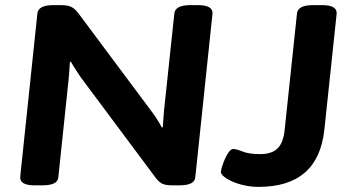

<svg xmlns="http://www.w3.org/2000/svg" viewBox="-20 -722 1370 750"><path d="M115 2Q56 2 59 -32L126 -669Q129 -702 189 -702H217Q243 -702 257.5 -695.5Q272 -689 287 -669L575 -283Q584 -271 594.5 -254.5Q605 -238 612 -224L616 -225Q617 -242 618 -256.5Q619 -271 621 -293L661 -669Q664 -702 724 -702H753Q813 -702 810 -668L743 -31Q742 -14 726.5 -6Q711 2 679 2H652Q630 2 616 -3.5Q602 -9 590 -25L294 -422Q287 -433 276 -449.5Q265 -466 257 -481L253 -480Q252 -463 251 -448.5Q250 -434 248 -412L208 -31Q207 -14 191.5 -6Q176 2 144 2ZM990 8Q954 8 920 -1.5Q886 -11 864.5 -25Q843 -39 843 -50Q843 -57 847.5 -71.5Q852 -86 859 -102Q866 -118 874.5 -129Q883 -140 891 -140Q903 -140 928 -130Q953 -120 996 -120Q1042 -120 1064.5 -142.5Q1087 -165 1092 -215L1140 -669Q1143 -702 1203 -702H1238Q1298 -702 1295 -668L1247 -215Q1223 8 990 8Z"/></svg>

Font: Asap Expanded Expanded Regular
Style: Bold Italic
Weight: 700
Width: 7
Italic angle: -6°
Designer: Pablo Cosgaya
Foundry: Omnibus-Type
Version: Version 3.001; ttfautohint (v1.8.4.7-5d5b)